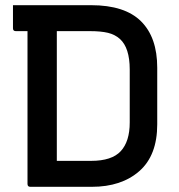

<svg xmlns="http://www.w3.org/2000/svg" viewBox="-20 -720 690 740"><path d="M586 -241Q586 -121 517 -60.5Q448 0 334 0H97Q86 0 86 -11V-600H41Q30 -600 30 -611V-700H331Q461 -700 523.5 -638Q586 -576 586 -459ZM199 -100H331Q411 -100 445.5 -137.5Q480 -175 480 -248V-452Q480 -536 442 -570Q423 -587 396 -593.5Q369 -600 327 -600H199Z"/></svg>

Font: Recursive Sn Lnr St Med
Style: Regular
Weight: 500
Version: Version 1.085;hotconv 1.1.0;makeotfexe 2.6.0; ttfautohint (v